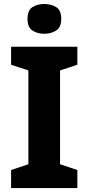

<svg xmlns="http://www.w3.org/2000/svg" viewBox="-20 -950 447 970"><path d="M370.8 0H36V-91.1L123.3 -120.2V-594.2L36 -622.9V-714H370.8V-622.9L283.4 -594.2V-120.2L370.8 -91.1ZM204 -929.8Q238.2 -929.8 263.8 -914Q289.4 -898.1 289.4 -854.3Q289.4 -812.1 263.8 -795.8Q238.2 -779.4 204 -779.4Q168.5 -779.4 143.8 -795.8Q119 -812.1 119 -854.3Q119 -898.1 143.8 -914Q168.5 -929.8 204 -929.8Z"/></svg>

Font: Noto Sans Oriya
Style: Regular
Weight: 400
Designer: Amélie Bonet and Sol Matas
Foundry: Google LLC
Version: Version 2.006